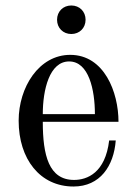

<svg xmlns="http://www.w3.org/2000/svg" viewBox="-20 -668 500 700"><path d="M188 -596C188 -566 210 -544 240 -544C270 -544 292 -566 292 -596C292 -626 270 -648 240 -648C210 -648 188 -626 188 -596ZM136 -252C136 -340 160 -444 232 -444C304 -444 326 -340 326 -252ZM48 -228C48 -88 126 12 248 12C345 12 395 -63 402 -156H378C364 -38 298 -12 250 -12C158 -12 136 -102 136 -224H412C412 -332 360 -468 236 -468C122 -468 48 -350 48 -228Z"/></svg>

Font: Old Standard
Style: Regular
Weight: 400
Designer: Alexey Kryukov <alexios@thessalonica.org.ru>
Version: Version 2.0